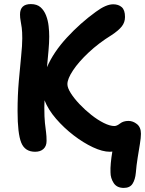

<svg xmlns="http://www.w3.org/2000/svg" viewBox="-20 -731 710 940"><path d="M152 12Q102 12 84 -32.5Q66 -77 66 -187Q66 -264 72 -333Q78 -402 83.5 -456Q89 -510 89 -543Q89 -575 86.5 -594.5Q84 -614 81 -629Q78 -644 78 -660Q78 -711 131 -711Q161 -711 178.5 -695.5Q196 -680 205.5 -655.5Q215 -631 218 -603.5Q221 -576 221 -552Q221 -522 217.5 -483.5Q214 -445 210 -402Q242 -476 307.5 -547Q373 -618 449 -673Q499 -710 534 -710Q560 -710 576 -696Q592 -682 592 -648Q592 -622 576.5 -602Q561 -582 526 -559Q463 -520 414 -474Q365 -428 337.5 -386.5Q310 -345 310 -319Q310 -301 326.5 -275Q343 -249 369.5 -221Q396 -193 427 -168.5Q458 -144 488 -129Q518 -114 540 -114Q552 -114 568 -126.5Q584 -139 609 -139Q631 -139 650.5 -123.5Q670 -108 670 -76Q670 -57 665 -26.5Q660 4 654 41Q648 78 645 115Q642 148 629 168.5Q616 189 586 189Q552 189 536.5 165Q521 141 521 113Q520 94 522.5 67Q525 40 530 11Q525 12 518 12Q482 12 435 -10Q388 -32 340.5 -68.5Q293 -105 254.5 -149.5Q216 -194 198 -240Q197 -222 197 -206Q197 -156 200 -129Q203 -102 205.5 -83.5Q208 -65 208 -41Q208 -16 193 -2Q178 12 152 12Z"/></svg>

Font: Shantell Sans Normal
Style: Regular
Weight: 600
Designer: Stephen Nixon, Anya Danilova, Shantell Martin
Foundry: Arrow Type
Version: Version 1.009;[a7da0bfa3]